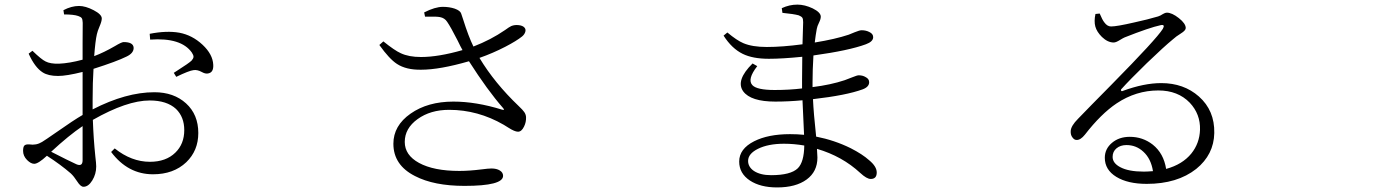

<svg xmlns="http://www.w3.org/2000/svg" viewBox="-20 -779 6040 841"><path d="M345.7 39.1Q333 39.1 318.4 16.1Q303.7 -6.8 290 -19.5Q246.1 -57.6 185.5 -96.7Q147.5 -61.5 129.9 -61.5Q115.2 -61.5 98.6 -78.1Q81.1 -95.7 81.1 -118.2Q81.1 -135.7 86.9 -141.6Q92.8 -147.5 108.4 -146.5Q138.7 -141.6 164.1 -157.2Q178.7 -166 223.6 -197.3Q302.7 -252.9 341.8 -275.4V-332V-463.9Q271.5 -446.3 234.4 -446.3Q191.4 -446.3 167 -461.9Q132.8 -483.4 105.5 -543.9L122.1 -556.6Q161.1 -518.6 179.7 -509.8Q200.2 -499 238.3 -500Q284.2 -502 341.8 -517.6Q341.8 -543.9 341.8 -592.8Q342.8 -664.1 342.3 -679.2Q341.8 -694.3 337.9 -699.7Q334 -705.1 322.3 -709Q302.7 -715.8 260.7 -715.8L257.8 -734.4Q293 -752.9 326.2 -752.9Q354.5 -752.9 390.1 -734.4Q425.8 -715.8 425.8 -698.2Q425.8 -685.5 416 -663.1Q407.2 -642.6 404.3 -628.9Q397.5 -599.6 392.6 -533.2Q434.6 -548.8 483.4 -577.1Q512.7 -594.7 521.5 -594.7Q564.5 -594.7 565.4 -569.3Q565.4 -545.9 534.2 -531.2Q491.2 -509.8 389.6 -477.5Q385.7 -418.9 385.7 -341.8V-299.8Q532.2 -375 656.2 -375Q741.2 -375 794.9 -326.2Q848.6 -277.3 848.6 -196.3Q848.6 -119.1 795.9 -68.4Q740.2 -15.6 650.4 -15.6Q540 -15.6 466.8 -113.3L482.4 -128.9Q555.7 -70.3 636.7 -70.3Q707 -70.3 748 -110.4Q787.1 -148.4 787.1 -209Q787.1 -266.6 751 -301.8Q710.9 -338.9 635.7 -338.9Q536.1 -338.9 386.7 -253.9Q389.6 -170.9 397.5 -94.7Q401.4 -62.5 401.4 -49.8Q401.4 -16.6 384.3 11.2Q367.2 39.1 345.7 39.1ZM341.8 -77.1V-226.6Q282.2 -186.5 204.1 -114.3Q282.2 -74.2 314.5 -59.6Q341.8 -47.9 341.8 -77.1ZM752 -442.4 741.2 -460Q745.1 -462.9 754.9 -468.8Q808.6 -502.9 819.3 -513.7Q827.1 -522.5 827.6 -529.8Q828.1 -537.1 820.3 -548.8Q773.4 -615.2 637.7 -605.5L635.7 -630.9Q710 -645.5 765.6 -635.7Q822.3 -625 867.2 -583Q912.1 -541 914.1 -495.1Q916 -460 889.6 -457Q878.9 -455.1 863.3 -463.9Q843.8 -474.6 827.1 -471.7Q808.6 -469.7 752 -442.4Z M2014.6 35.2Q1880.9 35.2 1797.9 -7.8Q1703.1 -55.7 1703.1 -149.4Q1703.1 -228.5 1778.3 -281.2Q1853.5 -334 1965.8 -334Q2065.4 -334 2178.7 -298.8Q2186.5 -296.9 2187.5 -298.3Q2188.5 -299.8 2183.6 -305.7Q2115.2 -383.8 2034.2 -510.7Q1906.2 -473.6 1824.2 -473.6Q1758.8 -472.7 1718.8 -499Q1685.5 -520.5 1641.6 -582L1659.2 -597.7Q1709 -557.6 1735.4 -545.9Q1770.5 -529.3 1824.2 -529.3Q1900.4 -529.3 2005.9 -559.6Q1998 -573.2 1984.4 -601.6Q1954.1 -661.1 1938.5 -683.6Q1927.7 -700.2 1907.2 -704.1Q1893.6 -707 1850.6 -706.1Q1844.7 -706.1 1841.8 -706.1L1837.9 -724.6Q1885.7 -749 1919.9 -749Q1948.2 -749 1971.7 -741.2Q1996.1 -732.4 2000 -719.7Q2002.9 -710.9 2008.8 -693.4Q2032.2 -619.1 2053.7 -575.2Q2129.9 -604.5 2192.4 -647.5Q2210.9 -661.1 2219.7 -665Q2234.4 -670.9 2252 -668.9Q2269.5 -667 2277.3 -658.2Q2284.2 -650.4 2280.8 -639.2Q2277.3 -627.9 2266.6 -619.1Q2242.2 -599.6 2193.4 -574.2Q2138.7 -545.9 2080.1 -525.4Q2146.5 -415 2252 -314.5Q2270.5 -296.9 2276.4 -288.1Q2283.2 -278.3 2284.2 -266.6Q2285.2 -244.1 2275.4 -224.6Q2264.6 -202.1 2249 -202.1Q2234.4 -202.1 2207 -219.7Q2194.3 -227.5 2186.5 -232.4Q2073.2 -297.9 1947.3 -297.9Q1865.2 -297.9 1809.1 -257.3Q1752.9 -216.8 1752.9 -157.2Q1752.9 -99.6 1815.4 -65.4Q1879.9 -30.3 1992.2 -30.3Q2036.1 -30.3 2089.8 -37.1Q2119.1 -41 2132.8 -41Q2155.3 -41 2169.4 -32.2Q2183.6 -23.4 2183.6 -8.8Q2183.6 35.2 2014.6 35.2Z M3383.8 42Q3310.5 42 3264.6 11.7Q3217.8 -19.5 3217.8 -71.3Q3217.8 -127 3283.2 -160.2Q3344.7 -191.4 3440.4 -191.4Q3472.7 -191.4 3502 -188.5Q3502 -195.3 3501 -210Q3497.1 -291 3495.1 -339.8Q3435.5 -334 3376 -334Q3268.6 -334 3235.4 -378.9Q3201.2 -426.8 3276.4 -501L3296.9 -489.3Q3252 -431.6 3275.4 -406.2Q3294.9 -384.8 3373 -384.8Q3437.5 -384.8 3493.2 -391.6V-430.7Q3493.2 -497.1 3494.1 -530.3Q3406.2 -521.5 3347.7 -521.5Q3277.3 -521.5 3233.4 -543Q3185.5 -566.4 3149.4 -623L3166 -636.7Q3208 -601.6 3236.3 -589.8Q3275.4 -573.2 3338.9 -573.2Q3406.2 -573.2 3495.1 -585Q3498 -660.2 3498 -681.6Q3498 -696.3 3494.1 -701.7Q3490.2 -707 3478.5 -711.9Q3457 -717.8 3407.2 -722.7L3404.3 -743.2Q3437.5 -758.8 3472.7 -758.8Q3504.9 -758.8 3540 -742.2Q3575.2 -724.6 3575.2 -706.1Q3575.2 -695.3 3567.4 -679.7Q3559.6 -664.1 3557.6 -652.3Q3552.7 -626 3548.8 -592.8Q3638.7 -607.4 3697.3 -627Q3708 -630.9 3723.6 -637.7Q3745.1 -646.5 3753.9 -646.5Q3773.4 -646.5 3788.1 -638.7Q3804.7 -630.9 3804.7 -616.2Q3804.7 -596.7 3772.5 -585Q3698.2 -557.6 3543 -536.1Q3539.1 -471.7 3539.1 -418.9V-397.5Q3618.2 -407.2 3679.7 -427.7Q3693.4 -432.6 3712.9 -440.4Q3734.4 -449.2 3741.2 -449.2Q3758.8 -449.2 3771.5 -441.4Q3787.1 -433.6 3787.1 -418.9Q3787.1 -398.4 3758.8 -387.7Q3686.5 -361.3 3541 -344.7Q3543.9 -282.2 3554.7 -182.6V-180.7Q3634.8 -165 3706.1 -129.9Q3757.8 -103.5 3787.1 -77.1Q3820.3 -49.8 3820.3 -23.4Q3820.3 4.9 3793.9 4.9Q3776.4 4.9 3748 -21.5Q3668.9 -94.7 3558.6 -127V-125Q3560.5 -100.6 3560.5 -88.9Q3560.5 -27.3 3513.2 7.3Q3465.8 42 3383.8 42ZM3357.4 -11.7Q3443.4 -11.7 3474.6 -42Q3502 -69.3 3502.9 -141.6Q3458 -149.4 3414.1 -149.4Q3344.7 -149.4 3299.8 -127Q3256.8 -105.5 3256.8 -74.2Q3256.8 -47.9 3282.2 -30.3Q3310.5 -11.7 3357.4 -11.7Z M5002.9 26.4Q4919.9 26.4 4869.6 -4.4Q4819.3 -35.2 4819.3 -87.9Q4819.3 -127 4850.6 -153.3Q4881.8 -179.7 4928.7 -179.7Q4985.4 -179.7 5029.3 -145.5Q5077.1 -107.4 5087.9 -39.1Q5159.2 -58.6 5198.2 -106.4Q5234.4 -151.4 5236.3 -210.9Q5238.3 -279.3 5191.4 -329.1Q5139.6 -382.8 5053.7 -382.8Q4956.1 -382.8 4871.1 -326.2Q4802.7 -280.3 4732.4 -189.5Q4712.9 -165 4695.3 -166Q4685.5 -166 4677.7 -176.8Q4668.9 -187.5 4669.9 -205.1Q4670.9 -227.5 4702.1 -258.8Q4750 -308.6 4848.6 -408.2Q5044.9 -607.4 5073.2 -652.3Q5085 -672.9 5064.5 -668.9Q5014.6 -658.2 4906.2 -615.2Q4899.4 -612.3 4886.7 -604.5Q4868.2 -592.8 4858.4 -592.8Q4832 -592.8 4806.6 -617.2Q4784.2 -639.6 4777.8 -662.6Q4771.5 -685.5 4778.3 -717.8L4796.9 -719.7Q4808.6 -691.4 4817.4 -680.7Q4830.1 -663.1 4846.7 -663.1Q4872.1 -663.1 4948.2 -680.7Q5006.8 -693.4 5052.7 -707Q5062.5 -710 5074.2 -717.8Q5084 -723.6 5090.8 -723.6Q5113.3 -723.6 5143.6 -699.7Q5173.8 -675.8 5173.8 -656.2Q5173.8 -645.5 5152.3 -632.3Q5130.9 -619.1 5117.2 -606.4Q5080.1 -576.2 5002.9 -502Q4926.8 -427.7 4893.6 -390.6Q4888.7 -386.7 4890.6 -382.3Q4892.6 -377.9 4898.4 -380.9Q4991.2 -415 5066.4 -415Q5165 -415 5231.4 -356.4Q5300.8 -294.9 5298.8 -196.3Q5296.9 -101.6 5219.7 -39.1Q5136.7 26.4 5002.9 26.4ZM4990.2 -27.3Q5004.9 -27.3 5030.3 -29.3Q5021.5 -84 4988.3 -114.3Q4957 -143.6 4914.1 -143.6Q4887.7 -143.6 4870.6 -129.4Q4853.5 -115.2 4853.5 -91.8Q4853.5 -64.5 4886.7 -46.9Q4922.9 -27.3 4990.2 -27.3Z"/></svg>

Font: Bpmf Zihi Box R
Style: R
Weight: 400
Foundry: But Ko
Version: Version 1.320